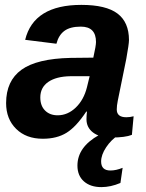

<svg xmlns="http://www.w3.org/2000/svg" viewBox="-20 -558 596 786"><path d="M436 5Q388 5 361 -15.5Q334 -36 334 -70Q334 -83 336 -101H333Q292 -39 252.5 -14.5Q213 10 155 10Q87 10 46 -30.5Q5 -71 5 -136Q5 -227 68 -272.5Q131 -318 269 -321L362 -322Q373 -371 373 -386Q373 -449 311 -449Q267 -449 243.5 -431.5Q220 -414 211 -379L83 -395Q118 -538 313 -538Q414 -538 461 -502.5Q508 -467 508 -394Q508 -378 497 -317L462 -145Q458 -125 458 -110Q458 -78 497 -78Q512 -78 527 -82L520 -6Q493 5 436 5ZM336 -201 347 -246H268Q210 -245 177.5 -222.5Q145 -200 145 -159Q145 -125 164.5 -105.5Q184 -86 216 -86Q257 -86 290 -117.5Q323 -149 336 -201ZM395 208Q350 208 323.5 184.5Q297 161 297 120Q297 44 385 -5H465Q435 14 414.5 45Q394 76 394 103Q394 140 432 140Q455 140 482 129L473 191Q433 208 395 208Z"/></svg>

Font: Libra Sans
Style: Bold Italic
Weight: 700
Italic angle: -12°
Foundry: Context Ltd
Version: Version 1.002